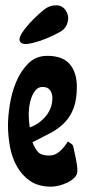

<svg xmlns="http://www.w3.org/2000/svg" viewBox="-20 -702 321 722"><path d="M158 -492Q216 -492 242.5 -460.5Q269 -429 269 -376Q269 -328 257 -296Q245 -264 223.5 -241.5Q202 -219 171 -202.5Q140 -186 102 -167Q112 -142 124 -129.5Q136 -117 165 -117Q188 -117 206 -134Q224 -151 235 -170Q242 -165 248 -161.5Q254 -158 256 -149Q260 -130 265.5 -104Q271 -78 271 -59Q271 -45 260 -34Q249 -23 233.5 -15.5Q218 -8 201.5 -4Q185 0 173 0Q125 0 94 -21Q63 -42 44 -75.5Q25 -109 17.5 -150Q10 -191 10 -231Q10 -264 17 -309Q24 -354 41 -394.5Q58 -435 86.5 -463.5Q115 -492 158 -492ZM88 -271Q88 -259 89 -247Q90 -235 92 -223Q127 -235 152 -265Q177 -295 177 -333Q177 -350 168.5 -362.5Q160 -375 140 -375Q124 -375 114 -363Q104 -351 98 -334.5Q92 -318 90 -300.5Q88 -283 88 -271ZM227 -663Q240 -644 235 -621Q230 -598 211 -585Q201 -579 178.5 -568Q156 -557 131 -548.5Q106 -540 84.5 -537Q63 -534 56 -545Q49 -555 60 -573.5Q71 -592 88.5 -611.5Q106 -631 125 -648Q144 -665 153 -671Q170 -682 192 -682Q214 -682 227 -663Z"/></svg>

Font: Reclame
Style: Regular
Weight: 400
Designer: Peter Wiegel
Foundry: Peter Wiegel
Version: Version 1.000